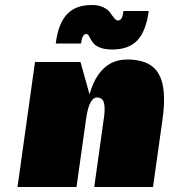

<svg xmlns="http://www.w3.org/2000/svg" viewBox="-20 -748 676 768"><path d="M302 -500 338 -371Q352 -419 373.5 -449.5Q395 -480 423.5 -495Q452 -510 490 -510Q581 -510 614.5 -453Q648 -396 630 -270L592 0H357L393 -258Q402 -310 396.5 -334Q391 -358 368 -358Q336 -358 324 -270L286 0H50L120 -500ZM203 -574Q208 -615 219.5 -644Q231 -673 248.5 -691.5Q266 -710 290.5 -719Q315 -728 348 -728Q375 -728 394 -718.5Q413 -709 421 -697Q429 -685 437 -675.5Q445 -666 451 -666Q461 -666 466 -674.5Q471 -683 474 -704H575Q564 -623 529.5 -586.5Q495 -550 429 -550Q402 -550 383.5 -556.5Q365 -563 356.5 -572Q348 -581 343.5 -590Q339 -599 335 -605.5Q331 -612 325 -612Q309 -612 304 -574Z"/></svg>

Font: Fivo Sans Modern ExtBlk
Style: Regular
Weight: 900
Designer: Alexander Slobzheninov
Foundry: Alexander Slobzheninov
Version: 1.0